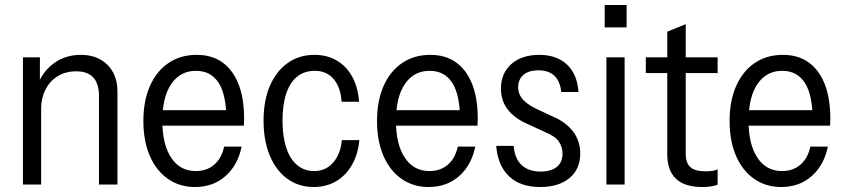

<svg xmlns="http://www.w3.org/2000/svg" viewBox="-20 -740 3388 770"><path d="M72 0V-510H140V-402H145V0ZM377 0V-354Q377 -405 354 -429.5Q331 -454 286 -454Q243 -454 211.5 -434.5Q180 -415 162.5 -381Q145 -347 145 -304L135 -409Q157 -460 201.5 -490Q246 -520 304 -520Q371 -520 411 -480Q451 -440 451 -373V0Z M762 10Q700 10 653 -23Q606 -56 580.5 -115.5Q555 -175 555 -255Q555 -336 581.5 -395.5Q608 -455 656 -487.5Q704 -520 769 -520Q829 -520 871 -490.5Q913 -461 936 -404Q959 -347 959 -264Q959 -257 958.5 -250.5Q958 -244 958 -236H607V-298H915L888 -259Q888 -359 857 -407.5Q826 -456 766 -456Q703 -456 667 -403.5Q631 -351 631 -255Q631 -161 666.5 -107.5Q702 -54 765 -54Q810 -54 839.5 -80Q869 -106 879 -152H949Q934 -78 884.5 -34Q835 10 762 10Z M1238 10Q1178 10 1132.5 -23Q1087 -56 1062 -116Q1037 -176 1037 -256Q1037 -337 1062.5 -396Q1088 -455 1134 -487.5Q1180 -520 1241 -520Q1292 -520 1331 -497Q1370 -474 1393 -431.5Q1416 -389 1420 -332H1350Q1346 -390 1318 -423Q1290 -456 1242 -456Q1201 -456 1172 -433Q1143 -410 1128 -365Q1113 -320 1113 -256Q1113 -193 1128 -147.5Q1143 -102 1171.5 -78Q1200 -54 1240 -54Q1287 -54 1316.5 -88.5Q1346 -123 1351 -178H1421Q1416 -122 1392 -79.5Q1368 -37 1328.5 -13.5Q1289 10 1238 10Z M1699 10Q1637 10 1590 -23Q1543 -56 1517.5 -115.5Q1492 -175 1492 -255Q1492 -336 1518.5 -395.5Q1545 -455 1593 -487.5Q1641 -520 1706 -520Q1766 -520 1808 -490.5Q1850 -461 1873 -404Q1896 -347 1896 -264Q1896 -257 1895.5 -250.5Q1895 -244 1895 -236H1544V-298H1852L1825 -259Q1825 -359 1794 -407.5Q1763 -456 1703 -456Q1640 -456 1604 -403.5Q1568 -351 1568 -255Q1568 -161 1603.5 -107.5Q1639 -54 1702 -54Q1747 -54 1776.5 -80Q1806 -106 1816 -152H1886Q1871 -78 1821.5 -34Q1772 10 1699 10Z M2146 10Q2066 10 2021 -33.5Q1976 -77 1970 -155H2040Q2044 -104 2072 -78Q2100 -52 2148 -52Q2190 -52 2213 -70.5Q2236 -89 2236 -124Q2236 -149 2222 -171Q2208 -193 2167 -210L2097 -242Q2044 -265 2016.5 -300.5Q1989 -336 1989 -384Q1989 -446 2030.5 -483Q2072 -520 2143 -520Q2212 -520 2253.5 -481.5Q2295 -443 2300 -371H2231Q2226 -415 2203 -436.5Q2180 -458 2140 -458Q2101 -458 2079.5 -440Q2058 -422 2058 -389Q2058 -365 2074 -344.5Q2090 -324 2128 -305L2196 -273Q2249 -251 2278 -213Q2307 -175 2307 -124Q2307 -62 2264 -26Q2221 10 2146 10Z M2412 0V-510H2485V0ZM2405 -630V-720H2493V-630Z M2797 10Q2725 10 2690.5 -23.5Q2656 -57 2656 -121V-613L2730 -643V-123Q2730 -87 2748.5 -70Q2767 -53 2809 -53Q2826 -53 2838.5 -55Q2851 -57 2858 -61V1Q2848 5 2831.5 7.5Q2815 10 2797 10ZM2570 -447V-510H2858V-447Z M3113 10Q3051 10 3004 -23Q2957 -56 2931.5 -115.5Q2906 -175 2906 -255Q2906 -336 2932.5 -395.5Q2959 -455 3007 -487.5Q3055 -520 3120 -520Q3180 -520 3222 -490.5Q3264 -461 3287 -404Q3310 -347 3310 -264Q3310 -257 3309.5 -250.5Q3309 -244 3309 -236H2958V-298H3266L3239 -259Q3239 -359 3208 -407.5Q3177 -456 3117 -456Q3054 -456 3018 -403.5Q2982 -351 2982 -255Q2982 -161 3017.5 -107.5Q3053 -54 3116 -54Q3161 -54 3190.5 -80Q3220 -106 3230 -152H3300Q3285 -78 3235.5 -34Q3186 10 3113 10Z"/></svg>

Font: Instrument Sans SemiCondensed
Style: Regular
Weight: 400
Width: 4
Designer: Rodrigo Fuenzalida
Foundry: fragTYPE
Version: Version 1.000;gftools[0.9.28]